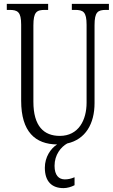

<svg xmlns="http://www.w3.org/2000/svg" viewBox="-20 -734 581 989"><path d="M307 235C326 235 347 229 364 220V179C345 187 330 190 314 190C283 190 261 169 261 120C261 63 294 23 326 5C421 -16 467 -97 467 -203V-604C467 -673 484 -683 527 -683H541V-714H350V-683H366C409 -683 426 -673 426 -606V-205C426 -116 385 -34 288 -34C206 -34 152 -84 152 -210V-603C152 -673 169 -683 212 -683H228V-714H15V-683H28C71 -683 89 -673 89 -607V-215C89 -55 162 9 274 10C241 31 211 75 211 130C211 203 249 235 307 235Z"/></svg>

Font: Noto Serif Armenian ExtraCondensed Light
Style: Regular
Weight: 300
Width: 2
Designer: Monotype Design Team
Foundry: Monotype Imaging Inc.
Version: Version 2.008